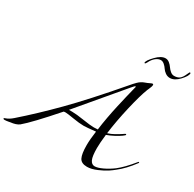

<svg xmlns="http://www.w3.org/2000/svg" viewBox="-287 -1401 1684 1666"><g transform="rotate(30 555.0 -568.0)"><path d="M908 -1149Q929 -1149 947.5 -1134Q966 -1119 978 -1101Q990 -1083 1008 -1068Q1026 -1053 1046 -1053Q1078 -1053 1098.5 -1067.5Q1119 -1082 1137 -1124Q1139 -1127 1142 -1134.5Q1145 -1142 1147 -1145Q1149 -1148 1152 -1148Q1159 -1148 1159 -1143Q1159 -1116 1114 -1067.5Q1069 -1019 1023 -1019Q998 -1019 977 -1034Q956 -1049 944.5 -1067Q933 -1085 915.5 -1100Q898 -1115 880 -1115Q855 -1115 829.5 -1094.5Q804 -1074 787 -1038Q779 -1021 771 -1021Q767 -1021 767 -1025Q767 -1047 816 -1098Q865 -1149 908 -1149ZM1020 -98Q996 -78 966.5 -58.5Q937 -39 883 -15.5Q829 8 786 8Q728 8 709 -29.5Q690 -67 690 -154Q690 -212 702 -296Q612 -286 582 -286Q541 -286 475 -297Q409 -308 392 -308Q378 -308 372 -306Q180 -87 102 -22Q73 0 16 6Q11 7 0.5 9Q-10 11 -19.5 12Q-29 13 -38 13Q-50 13 -50 6Q-50 0 -34 -4Q-4 -14 30 -44Q181 -176 345 -341.5Q509 -507 746 -784Q762 -802 772.5 -814.5Q783 -827 794 -837Q805 -847 810 -851.5Q815 -856 825.5 -862Q836 -868 839 -869.5Q842 -871 856 -876.5Q870 -882 876 -884Q879 -885 896.5 -893.5Q914 -902 920 -902Q928 -902 928 -892Q928 -884 923.5 -871.5Q919 -859 913 -845.5Q907 -832 906 -830Q877 -756 843 -609.5Q809 -463 792 -332Q823 -341 857 -360Q891 -379 912 -393.5Q933 -408 936 -408Q942 -408 942 -402Q942 -397 920 -381Q898 -365 861 -345.5Q824 -326 790 -314Q780 -227 780 -178Q780 -95 795.5 -62Q811 -29 841 -29Q871 -29 919.5 -52Q968 -75 1012 -108Q1074 -156 1148 -248Q1152 -254 1156 -254Q1160 -254 1160 -250Q1160 -248 1158 -244Q1090 -152 1020 -98ZM404 -342H438Q478 -342 555 -330Q632 -318 666 -318Q690 -318 706 -320Q713 -378 726 -448.5Q739 -519 752.5 -578.5Q766 -638 778 -689Q790 -740 798 -770.5Q806 -801 806 -802Q806 -808 803 -808Q796 -808 770 -776Z"/></g></svg>

Font: Miama Nueva
Style: Medium
Weight: 400
Italic angle: -28°
Version: Version 1.0